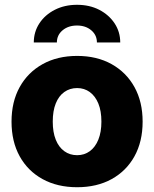

<svg xmlns="http://www.w3.org/2000/svg" viewBox="-20 -765 639 796"><path d="M299.8 11.2Q217.8 11.2 156.5 -22.5Q95.2 -56.2 61.5 -117.2Q27.8 -178.2 27.8 -260.7Q27.8 -342.8 61.5 -403.8Q95.2 -464.8 156.5 -499Q217.8 -533.2 299.8 -533.2Q381.8 -533.2 442.9 -499Q503.9 -464.8 537.6 -403.8Q571.3 -342.8 571.3 -260.7Q571.3 -178.2 537.6 -117.2Q503.9 -56.2 442.9 -22.5Q381.8 11.2 299.8 11.2ZM299.8 -121.6Q329.6 -121.6 352.3 -138.2Q375 -154.8 387.7 -186Q400.4 -217.3 400.4 -260.7Q400.4 -305.2 387.7 -335.9Q375 -366.7 352.3 -383.3Q329.6 -399.9 299.8 -399.9Q269.5 -399.9 246.6 -383.5Q223.6 -367.2 211.2 -336.2Q198.7 -305.2 198.7 -260.7Q198.7 -216.8 211.2 -185.8Q223.6 -154.8 246.6 -138.2Q269.5 -121.6 299.8 -121.6ZM299.3 -745.1Q351.1 -745.1 391.4 -724.4Q431.6 -703.6 455.1 -668.2Q478.5 -632.8 478.5 -588.9H381.8Q381.8 -619.6 358.4 -639.4Q335 -659.2 299.3 -659.2Q263.2 -659.2 239.5 -639.4Q215.8 -619.6 215.8 -588.9H120.1Q120.1 -632.8 143.3 -668.2Q166.5 -703.6 207.3 -724.4Q248 -745.1 299.3 -745.1Z"/></svg>

Font: Inter 28pt ExtraBold
Style: Regular
Weight: 800
Designer: Rasmus Andersson
Foundry: rsms
Version: Version 4.001;git-66647c0bb